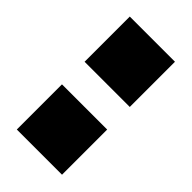

<svg xmlns="http://www.w3.org/2000/svg" viewBox="-27 -696 322 322"><g transform="rotate(-45 134.0 -535.5)"><path d="M267.9 -589.3V-482.1H160.7V-589.3ZM107.1 -589.3V-482.1H0V-589.3Z"/></g></svg>

Font: Jersey 10
Style: Regular
Weight: 400
Designer: Sarah Cadigan-Fried
Version: Version 1.000